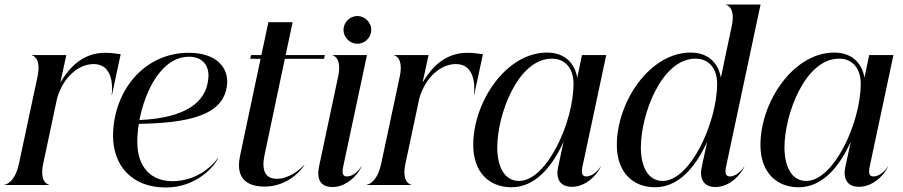

<svg xmlns="http://www.w3.org/2000/svg" viewBox="-42 -820 4001 851"><path d="M-22 0H175V-1.5C172.5 -1.5 131.5 -11 149.5 -94.5L211 -384C236.5 -474 303.5 -536 372.5 -536C404.5 -536 425 -523 437 -502.5C453.5 -477.5 457.5 -439.5 453 -398.5H454L493 -580C482.5 -580 459 -586 424 -586C324 -586 264 -519.5 225.5 -454L252 -576H98.5V-575C101 -575 142 -565.5 124.5 -481.5L42 -94.5C24 -11 -16.5 -1.5 -22 -1.5Z M459 -216.5C459.5 -90 538.5 11 693 11C828 11 905 -80 924.5 -117.5L922.5 -118C894.5 -78.5 824 -17 722 -17C630.5 -17 566.5 -76 566.5 -191C566.5 -214.5 568.5 -242.5 573.5 -271C788.5 -275 949 -306 964 -442C973.5 -517 920 -586 795 -586C592.5 -586 459 -411.5 459 -216.5ZM576 -288C601 -416.5 673 -568.5 796.5 -568.5C855.5 -568.5 890 -528 880.5 -466C870 -367.5 780.5 -296.5 576 -288Z M1131 -135 1220.5 -559.5H1394L1398 -576H1224L1255 -721.5H1147.5L1116.5 -576H1071L1067 -559.5H1113L1022 -129.5C998.5 -18 1065.5 7 1131.5 7C1228.5 7 1292 -61.5 1307.5 -89H1306C1286 -65.5 1235 -26.5 1184 -27.5C1132.5 -28 1116 -66.5 1131 -135Z M1457 -482 1372.5 -84C1360 -25 1378.5 9 1432 9C1498 9 1548 -50.5 1560.5 -82.5H1559C1552.5 -69 1526 -38 1496 -38C1476.5 -38 1473 -53.5 1479.5 -83L1584.5 -576H1431V-575C1433.5 -575 1474.5 -565.5 1457 -482ZM1542 -626C1575.5 -626 1603.5 -654 1603.5 -687.5C1603.5 -721 1575.5 -749 1542 -749C1508.5 -749 1480.5 -721 1480.5 -687.5C1480.5 -654 1508.5 -626 1542 -626Z M1583.5 0H1780.5V-1.5C1778 -1.5 1737 -11 1755 -94.5L1816.5 -384C1842 -474 1909 -536 1978 -536C2010 -536 2030.5 -523 2042.5 -502.5C2059 -477.5 2063 -439.5 2058.5 -398.5H2059.5L2098.5 -580C2088 -580 2064.5 -586 2029.5 -586C1929.5 -586 1869.5 -519.5 1831 -454L1857.5 -576H1704V-575C1706.5 -575 1747.5 -565.5 1730 -481.5L1647.5 -94.5C1629.5 -11 1589 -1.5 1583.5 -1.5Z M2225 10C2327 10 2403 -75.5 2456 -192L2432 -81C2419.5 -23 2444 8 2492.5 8C2558.5 8 2608.5 -50.5 2621 -82.5H2620C2613 -69 2586.5 -38 2556.5 -38C2537.5 -38 2533.5 -53.5 2540 -83L2645 -576H2537.5L2516.5 -475.5C2507.5 -532 2468 -587 2382.5 -587C2201.5 -587 2055.5 -369 2055.5 -177C2055.5 -58.5 2124.5 10 2225 10ZM2258.5 -18C2195.5 -18 2162.5 -78 2162 -166C2162 -313 2253.5 -560 2404 -560C2464.5 -560 2500 -515.5 2500 -449C2500 -277.5 2381 -18 2258.5 -18Z M2861.5 10C2963.5 10 3039.5 -75.5 3092.5 -192L3068.5 -81C3056 -23 3080.5 9 3129 9C3195 9 3245 -50.5 3257.5 -82.5H3256.5C3249.5 -69 3223 -38 3193 -38C3174 -38 3170 -53.5 3176.5 -83L3329 -800H3175.5V-798.5C3178.5 -798.5 3219 -789 3201.5 -705.5L3153 -475.5C3144 -532 3104.5 -587 3019 -587C2838 -587 2692 -369 2692 -177C2692 -58.5 2761 10 2861.5 10ZM2895 -18C2832 -18 2799 -78 2798.5 -166C2798.5 -313 2890 -560 3040.5 -560C3101 -560 3136.5 -515.5 3136.5 -449C3136.5 -277.5 3017.5 -18 2895 -18Z M3498 10C3600 10 3676 -75.5 3729 -192L3705 -81C3692.5 -23 3717 8 3765.5 8C3831.5 8 3881.5 -50.5 3894 -82.5H3893C3886 -69 3859.5 -38 3829.5 -38C3810.5 -38 3806.5 -53.5 3813 -83L3918 -576H3810.5L3789.5 -475.5C3780.5 -532 3741 -587 3655.5 -587C3474.5 -587 3328.5 -369 3328.5 -177C3328.5 -58.5 3397.5 10 3498 10ZM3531.5 -18C3468.5 -18 3435.5 -78 3435 -166C3435 -313 3526.5 -560 3677 -560C3737.5 -560 3773 -515.5 3773 -449C3773 -277.5 3654 -18 3531.5 -18Z"/></svg>

Font: Beautique Display Thin
Style: Bold
Weight: 500
Italic angle: -12°
Designer: Nhat-Quang Ngo
Version: Version 1.100;Glyphs 3.2.3 (3260)